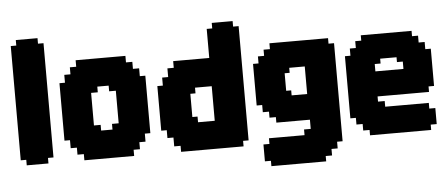

<svg xmlns="http://www.w3.org/2000/svg" viewBox="-55 -882 2670 1145"><g transform="rotate(-5 1280.0 -309.0)"><path d="M73 0V-33H40V-717H73V-750H203V-717H236V-33H203V0Z M533 -431V-397H493V-202H533V-168H601V-202H641V-397H601V-431ZM716 -560H754V-518H791V-471H824V-127H791V-79H754V-37H716V0H418V-37H380V-79H343V-127H310V-471H343V-518H380V-560H418V-599H716Z M1213 -374H1113V-340H1082V-201H1113V-167H1213ZM997 0V-36H959V-89H923V-136H890V-403H923V-451H959V-503H997V-543H1213V-717H1246V-750H1371V-717H1404V-33H1371V0Z M1683 -443V-413H1653V-308H1683V-278H1776V-443ZM1929 21V61H1892V100H1854V132H1526V100H1490V-1H1526V-35H1739V-69H1779V-124H1578V-157H1540V-193H1503V-236H1470V-485H1503V-527H1540V-564H1578V-599H1929V-566H1962V21Z M2361 -377V-421H2326V-450H2228V-421H2193V-377ZM2534 -483V-260H2501V-227H2193V-196H2233V-162H2494V-128H2530V-32H2494V0H2128V-32H2090V-71H2053V-111H2020V-483H2053V-526H2089V-567H2125V-599H2429V-567H2465V-526H2501V-483Z"/></g></svg>

Font: DNF Bit Bit TTF
Style: Regular
Weight: 400
Designer: Kim So-Yeon
Foundry: NEOPLE Inc.
Version: Version 1.000;September 28, 2022;FontCreator 14.0.0.2872 64-